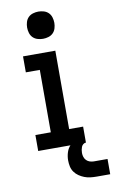

<svg xmlns="http://www.w3.org/2000/svg" viewBox="-101 -797 622 1042"><g transform="rotate(-10 209.5 -276.5)"><path d="M56 0V-88H141V-432H64V-520H242V-88H319V0ZM188 -595Q173 -595 158 -599.5Q143 -604 132.5 -614.5Q122 -625 117.5 -640Q113 -655 113 -670Q113 -685 117.5 -700Q122 -715 132.5 -725.5Q143 -736 158 -740.5Q173 -745 188 -745Q203 -745 218 -740.5Q233 -736 243.5 -725.5Q254 -715 258.5 -700Q263 -685 263 -670Q263 -655 258.5 -640Q254 -625 243.5 -614.5Q233 -604 218 -599.5Q203 -595 188 -595ZM419 192H344Q327 192 310 190Q293 188 277.5 182Q262 176 248 166.5Q234 157 224 143Q214 129 210.5 112Q207 95 207 78Q207 56 214 34Q221 12 237 -3.5Q253 -19 275 -25.5Q297 -32 319 -32V0Q311 0 304 5.5Q297 11 294 19Q291 27 289.5 35Q288 43 288 52Q288 63 291.5 74Q295 85 303 93Q311 101 322 104.5Q333 108 344 108H419Z"/></g></svg>

Font: Zed Sans Semibold
Style: Regular
Weight: 600
Designer: Belleve Invis
Foundry: Belleve Invis
Version: Version 1.0.0; ttfautohint (v1.8.4)